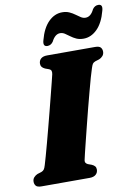

<svg xmlns="http://www.w3.org/2000/svg" viewBox="-99 -987 740 1050"><g transform="rotate(-10 270.5 -462.0)"><path d="M302.5 -105.5Q299 -92.5 303 -86Q307 -79.5 315 -76L335.5 -68.5Q347 -63.5 352.8 -56.5Q358.5 -49.5 358.5 -38.5Q358.5 -21.5 346.5 -10.8Q334.5 0 312 0H45.5Q22 0 14 -9.2Q6 -18.5 6 -32.5Q6 -47 14.8 -56.5Q23.5 -66 34.5 -70.5L57 -77.5Q67 -81.5 72 -88Q77 -94.5 82 -111.5Q87 -127.5 95.5 -157.8Q104 -188 114.5 -227.2Q125 -266.5 136.5 -310.2Q148 -354 159.2 -397.5Q170.5 -441 180.2 -479.8Q190 -518.5 197.5 -548.2Q205 -578 208.5 -593Q211 -605 208.5 -612.5Q206 -620 195.5 -624L175 -631.5Q163.5 -637 158 -644Q152.5 -651 152.5 -661.5Q152.5 -679 164.2 -689.5Q176 -700 199 -700H464.5Q488 -700 496 -690.8Q504 -681.5 504 -667.5Q504 -653.5 495.5 -643.8Q487 -634 475.5 -629.5L453 -622.5Q442.5 -618.5 438 -612Q433.5 -605.5 428 -588Q422.5 -572 413.2 -539.5Q404 -507 392.8 -464.5Q381.5 -422 369.2 -375Q357 -328 345.8 -282.5Q334.5 -237 325 -199Q315.5 -161 309.5 -136Q303.5 -111 302.5 -105.5ZM411.5 -755.5Q389 -755.5 372 -763.2Q355 -771 341.2 -781.5Q327.5 -792 315.2 -799.8Q303 -807.5 289.5 -807.5Q261.5 -807.5 242 -768.5Q229.5 -750.5 210 -750.5Q183 -750.5 193.5 -786Q210.5 -850.5 244.2 -884.2Q278 -918 320.5 -918Q343 -918 360 -910.2Q377 -902.5 390.8 -892.2Q404.5 -882 416.8 -874.2Q429 -866.5 442.5 -866.5Q471.5 -866.5 490 -905.5Q502.5 -923.5 522 -923.5Q549 -923.5 538.5 -888Q521.5 -823 487.5 -789.2Q453.5 -755.5 411.5 -755.5Z"/></g></svg>

Font: Fraunces
Style: Italic
Weight: 900
Italic angle: -16°
Version: Version 1.000;[0bf87f6ff]